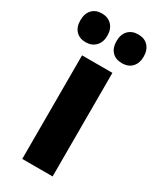

<svg xmlns="http://www.w3.org/2000/svg" viewBox="-233 -827 731 888"><g transform="rotate(30 132.0 -383.5)"><path d="M212.9 0H50.8V-553.2H212.9ZM-37.1 -689.9Q-37.1 -726.6 -17.8 -746.8Q1.5 -767.1 33.7 -767.1Q67.4 -767.1 87.2 -746.1Q106.9 -725.1 106.9 -689.9Q106.9 -655.8 87.2 -634.8Q67.4 -613.8 33.7 -613.8Q1.5 -613.8 -17.8 -634Q-37.1 -654.3 -37.1 -689.9ZM155.8 -689.9Q155.8 -726.6 175.5 -746.8Q195.3 -767.1 228 -767.1Q262.7 -767.1 281.7 -746.1Q300.8 -725.1 300.8 -689.9Q300.8 -655.8 281.7 -634.8Q262.7 -613.8 228 -613.8Q193.8 -613.8 174.8 -634.3Q155.8 -654.8 155.8 -689.9Z"/></g></svg>

Font: Open Sans Condensed ExtraBold
Style: Regular
Weight: 800
Width: 3
Designer: Monotype Design Team
Foundry: Monotype Imaging Inc.
Version: Version 3.000; ttfautohint (v1.8.4)